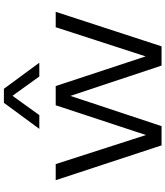

<svg xmlns="http://www.w3.org/2000/svg" viewBox="48 -896 848 984"><g transform="rotate(-90 472.0 -404.0)"><path d="M219 0 40.5 -542.5H123L272 -80L424.5 -542.5H523L675 -81.5L824.5 -542.5H903.5L726.5 0H628L472.5 -467L317.5 0ZM303.5 -626.5 437 -808H509L642.5 -626.5H572L473 -764L374 -626.5Z"/></g></svg>

Font: Encode Sans Expanded
Style: Regular
Weight: 400
Width: 7
Designer: Multiple Designers
Foundry: Impallari Type
Version: Version 3.000; ttfautohint (v1.8.3) -l 8 -r 50 -G 200 -x 14 